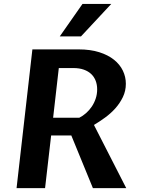

<svg xmlns="http://www.w3.org/2000/svg" viewBox="-20 -970 728 990"><path d="M243.7 -271.5 212.4 0H65.4L147 -715.3H385.7Q445.8 -715.3 491.5 -700.9Q537.1 -686.5 567.6 -662.1Q598.1 -637.7 613.5 -605.7Q628.9 -573.7 628.9 -538.1Q628.9 -501 613.5 -469.2Q598.1 -437.5 574.5 -411.1Q550.8 -384.8 521.5 -363.5Q492.2 -342.3 464.4 -325.7L630.9 0H459L347.7 -271.5ZM253.9 -362.8H388.7Q407.2 -372.1 424.1 -387Q440.9 -401.9 453.6 -420.9Q466.3 -439.9 473.6 -462.2Q481 -484.4 481 -509.3Q481 -533.2 473.4 -553.2Q465.8 -573.2 450.7 -587.9Q435.5 -602.5 412.4 -610.8Q389.2 -619.1 358.4 -619.1H283.2ZM288.1 -782.2 405.3 -949.7H553.7L397.5 -782.2Z"/></svg>

Font: Proza Libre
Style: SemiBold Italic
Weight: 600
Designer: Jasper de Waard
Foundry: Jasper de Waard
Version: Version 1.000; ttfautohint (v1.4.1.8-43bc)